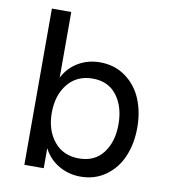

<svg xmlns="http://www.w3.org/2000/svg" viewBox="-79 -758 741 835"><g transform="rotate(10 291.0 -341.0)"><path d="M331.5 8.3Q279.3 8.3 235.6 -17.1Q191.9 -42.5 168.5 -88.4V0H83V-689.9H168.5V-399.9Q191.9 -445.8 234.9 -470.9Q277.8 -496.1 330.1 -496.1Q395 -496.1 443.1 -461.4Q491.2 -426.8 514.9 -370.4Q538.6 -314 538.6 -244.1Q538.6 -174.3 514.9 -117.7Q491.2 -61 443.4 -26.4Q395.5 8.3 331.5 8.3ZM311.5 -68.4Q380.4 -68.4 418 -117.4Q455.6 -166.5 455.6 -244.1Q455.6 -321.8 418 -371.3Q380.4 -420.9 311.5 -420.9Q241.7 -420.9 201.4 -371.1Q161.1 -321.3 161.1 -244.1Q161.1 -167 201.4 -117.7Q241.7 -68.4 311.5 -68.4Z"/></g></svg>

Font: HK Grotesk Medium Legacy
Style: Regular
Weight: 500
Designer: Alfredo Marco Pradil
Foundry: Hanken Design Co.
Version: Version 2.022;PS 002.022;hotconv 1.0.88;makeotf.lib2.5.64775